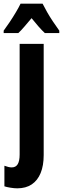

<svg xmlns="http://www.w3.org/2000/svg" viewBox="-53 -786 343 1046"><path d="M41 240Q25 240 3.5 236.5Q-18 233 -29 229V117Q-18 121 -8 123.5Q2 126 11 126Q33 126 43.5 108.5Q54 91 54 56V-547H185V59Q185 116 168.5 156.5Q152 197 120 218.5Q88 240 41 240ZM179 -766Q190 -744 204 -719.5Q218 -695 235 -669.5Q252 -644 270 -619V-606H191Q175 -621 157 -641.5Q139 -662 119 -687Q98 -662 79.5 -640.5Q61 -619 47 -606H-33V-619Q-18 -639 0 -666Q18 -693 34 -720Q50 -747 59 -766Z"/></svg>

Font: Noto Sans Display ExtraCondensed
Style: Bold
Weight: 700
Width: 2
Designer: Monotype Design Team
Foundry: Monotype Imaging Inc.
Version: Version 2.003